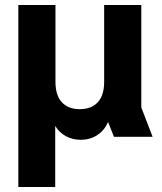

<svg xmlns="http://www.w3.org/2000/svg" viewBox="-20 -545 644 765"><path d="M53 200V-525H201V-219Q201 -165 226.5 -137.5Q252 -110 298 -110Q344 -110 369.5 -137.5Q395 -165 395 -219V-525H543V-117L588 0H434L411 -58H410Q395 -24 366.5 -6Q338 12 302 12Q268 12 241.5 -3Q215 -18 201 -42H200V200Z"/></svg>

Font: TikTok Sans 24pt
Style: Bold
Weight: 700
Version: Version 4.000